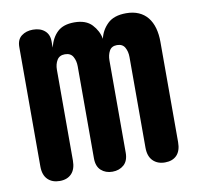

<svg xmlns="http://www.w3.org/2000/svg" viewBox="-68 -631 736 712"><g transform="rotate(-10 300.0 -275.0)"><path d="M101.6 10Q73.2 10 56.4 -6.7Q39.6 -23.4 39.6 -55.9V-505.3Q39.6 -533.4 57.1 -546.7Q74.7 -560 100 -560Q127.7 -560 144.4 -545.6Q161.1 -531.3 161.1 -505.3V-481.5Q170 -517.9 192.2 -538.9Q214.3 -560 256 -560Q299.7 -560 322.1 -536.1Q344.5 -512.2 350.2 -481.5Q356.8 -512.8 380.8 -536.4Q404.7 -560 451.1 -560Q477.9 -560 498.2 -551.1Q518.5 -542.2 531.9 -525.5Q545.2 -508.8 551.8 -485.4Q558.3 -462 558.3 -433.4V-55.9Q558.3 -23.4 542.4 -6.7Q526.4 10 498 10Q469.6 10 452.6 -7.1Q435.6 -24.1 435.6 -56.6V-397.8Q435.6 -418.5 426.9 -434Q418.2 -449.5 397.4 -449.5Q376.9 -449.5 368.6 -434.1Q360.2 -418.8 360.2 -398.1V-50.9Q360.2 -20.4 343 -5.2Q325.7 10 300 10Q274.3 10 257.4 -5.2Q240.5 -20.4 240.5 -50.9V-397.8Q240.5 -418.2 231.6 -433.8Q222.7 -449.5 201.2 -449.5Q180.7 -449.5 171.5 -434.3Q162.3 -419.1 162.3 -398.1V-56.6Q162.3 -24.1 146.2 -7.1Q130 10 101.6 10Z"/></g></svg>

Font: Maple Mono
Style: Regular
Weight: 400
Monospace: yes
Designer: subframe7536
Version: Version 7.300